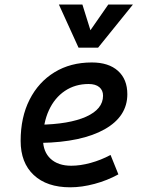

<svg xmlns="http://www.w3.org/2000/svg" viewBox="-20 -796 626 826"><path d="M286.6 -83Q325.7 -83 370.1 -95.2Q414.6 -107.4 455.6 -129.4L489.3 -45.9Q441.4 -19.5 386.7 -4.9Q332 9.8 282.2 9.8Q181.6 9.8 125.2 -43Q68.8 -95.7 68.8 -189.9Q68.8 -291.5 107.2 -367.2Q145.5 -442.9 214.4 -485.1Q283.2 -527.3 375 -527.3Q447.3 -527.3 487.5 -491.2Q527.8 -455.1 527.8 -390.6Q527.8 -294.9 429.9 -239.7Q332 -184.6 156.7 -181.2L146.5 -259.3Q277.3 -261.2 350.3 -293.9Q423.3 -326.7 423.3 -384.3Q423.3 -407.7 407.2 -421.1Q391.1 -434.6 361.3 -434.6Q303.2 -434.6 259 -404.8Q214.8 -375 190.2 -321.3Q165.5 -267.6 165 -195.8Q165.5 -142.6 197.8 -112.8Q230 -83 286.6 -83ZM317.9 -590.8 233.4 -776.4H334.5L372.1 -656.2H362.3L445.8 -776.4H551.8L401.9 -590.8Z"/></svg>

Font: Cascadia Code
Style: Italic
Weight: 400
Italic angle: -10°
Designer: Aaron Bell
Foundry: Saja Typeworks
Version: Version 2407.024